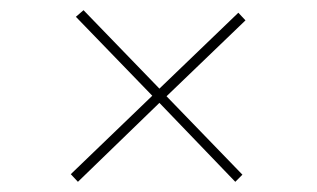

<svg xmlns="http://www.w3.org/2000/svg" viewBox="-20 -497 622 377"><path d="M442 -140 293 -295 133 -140 119 -155 279 -309 129 -464 144 -477 293 -323 448 -472 462 -457 307 -308 456 -154Z"/></svg>

Font: Literata 72pt Medium
Style: Italic
Weight: 500
Italic angle: -2°
Designer: Latin by Veronika Burian and Jose Scaglione. Greek by Irene Vlachou. Cyrillic by Vera Evstafieva
Foundry: TypeTogether
Version: Version 3.002